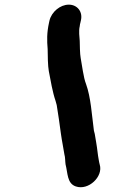

<svg xmlns="http://www.w3.org/2000/svg" viewBox="-20 -706 506 826"><path d="M276 -686C239 -686 202 -655 193 -618L191 -609C181 -564 182 -531 185 -495C185 -470 186 -420 190 -400C198 -358 206 -310 219 -272L224 -254C230 -215 237 -172 242 -131C247 -95 252 -75 257 -42C261 -29 260 -12 262 1C272 39 268 83 306 96C361 115 425 53 409 2C408 -5 406 -7 405 -17C400 -43 399 -64 394 -92L390 -116C389 -125 387 -134 384 -144C375 -211 371 -287 350 -345C339 -372 333 -426 327 -457C324 -471 323 -518 323 -530C322 -546 318 -573 323 -593C323 -599 325 -604 326 -609L328 -618C337 -655 313 -686 276 -686Z"/></svg>

Font: Electronic
Style: UltThkIt
Weight: 900
Version: Version 1.011